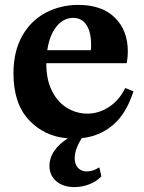

<svg xmlns="http://www.w3.org/2000/svg" viewBox="-20 -556 586 784"><path d="M300 -536Q396 -536 449 -484Q502 -432 502 -345Q502 -326 498 -300L496 -298H169Q169 -228 193.5 -182Q218 -136 256 -114Q294 -92 336 -92Q384 -92 425.5 -119.5Q467 -147 491 -196H493L525 -183Q495 -90 440 -44.5Q385 1 314 8Q285 54 285 90Q285 115 298.5 129.5Q312 144 335 144Q359 144 384 128L386 129L394 164Q373 186 343.5 197Q314 208 284 208Q238 208 210 184Q182 160 182 122Q182 88 202.5 59Q223 30 257 9Q160 1 97.5 -66.5Q35 -134 35 -256Q35 -346 70.5 -409Q106 -472 166.5 -504Q227 -536 300 -536ZM351 -351Q352 -359 352 -374Q352 -425 333 -454Q314 -483 279 -483Q239 -483 210.5 -447.5Q182 -412 173 -351Z"/></svg>

Font: Minipax
Style: Bold
Weight: 600
Designer: Raphaël Ronot, Igor Stepanchenko (Cyrillic)
Foundry: steppetype
Version: Version 1.002